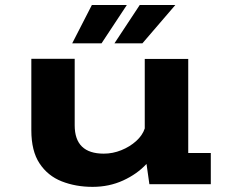

<svg xmlns="http://www.w3.org/2000/svg" viewBox="-20 -735 915 766"><path d="M349.5 10.5Q282 10.5 226.2 -11.5Q170.5 -33.5 137.8 -83Q105 -132.5 105 -215.5V-500.5H278V-235Q278 -122 394 -122Q430 -122 464 -135.8Q498 -149.5 523.2 -172.2Q548.5 -195 557.5 -222.5V-500H731V-124.5H821V0H576L564.5 -81Q527 -40.5 471.2 -15Q415.5 10.5 349.5 10.5ZM436.5 -562 537.5 -715H679.5L548 -562ZM268 -562 346.5 -715H486L385 -562Z"/></svg>

Font: Trispace SemiExpanded
Style: Bold
Weight: 700
Width: 6
Designer: Tyler Finck
Foundry: Etcetera Type Company
Version: Version 1.210; ttfautohint (v1.8.3)